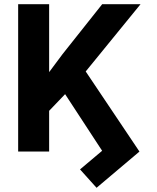

<svg xmlns="http://www.w3.org/2000/svg" viewBox="-20 -727 755 921"><path d="M215.7 0H67.1V-707H215.7ZM360.5 -346.6 196.8 -175.7 169.5 -319 280 -467.3 470.3 -707H654.3ZM443.2 173.8 363.9 85.6 469.9 -3.7 265.2 -316.8 374.9 -408.4 648.9 0Z"/></svg>

Font: WEMIX Pretendard Variable
Style: Regular
Weight: 400
Designer: Base glyphs from Inter by Rasmus Andersson; Hangeul glyphs from Noto Sans CJK(Source Han Sans) by Jang Soo-young and Kan
Foundry: Kil Hyung-jin
Version: Version 1.000;Glyphs 3.2 (3208)